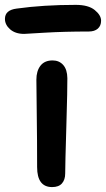

<svg xmlns="http://www.w3.org/2000/svg" viewBox="-66 -760 431 781"><path d="M32.2 -622.1Q-3.4 -622.1 -24.7 -640.6Q-45.9 -659.2 -45.9 -683.1Q-45.9 -719.2 2 -725.1Q109.9 -740.2 242.2 -740.2Q293.5 -740.2 319.3 -719.2Q345.2 -698.2 345.2 -675.8Q345.2 -655.3 332 -643.6Q318.8 -631.8 294.9 -631.8Q195.8 -631.8 115.2 -627Q34.7 -622.1 32.2 -622.1ZM146 1Q85 1 85 -80.1Q85 -191.4 83.5 -295.2Q82 -398.9 82 -436Q82 -471.2 98.6 -492.7Q115.2 -514.2 147.9 -514.2Q174.8 -514.2 191.2 -495.6Q207.5 -477.1 208 -441.9Q208.5 -404.3 203.9 -246.8Q199.2 -89.4 199.2 -54.2Q199.2 -28.8 186 -13.9Q172.9 1 146 1Z"/></svg>

Font: Shantell Sans Bouncy
Style: Regular
Weight: 500
Designer: Stephen Nixon, Anya Danilova, Shantell Martin
Foundry: Arrow Type
Version: Version 1.006;[9816181b4]